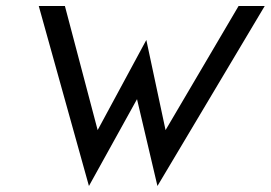

<svg xmlns="http://www.w3.org/2000/svg" viewBox="-20 -600 901 639"><path d="M109 -580 276 19 436 -270 504 19 861 -580H774L531 -167L467 -467L305 -167L196 -580Z"/></svg>

Font: Charger Sport
Style: DfBdObl
Weight: 400
Designer: Jasper
Foundry: Cannot Into Space Fonts
Version: Version 1.1